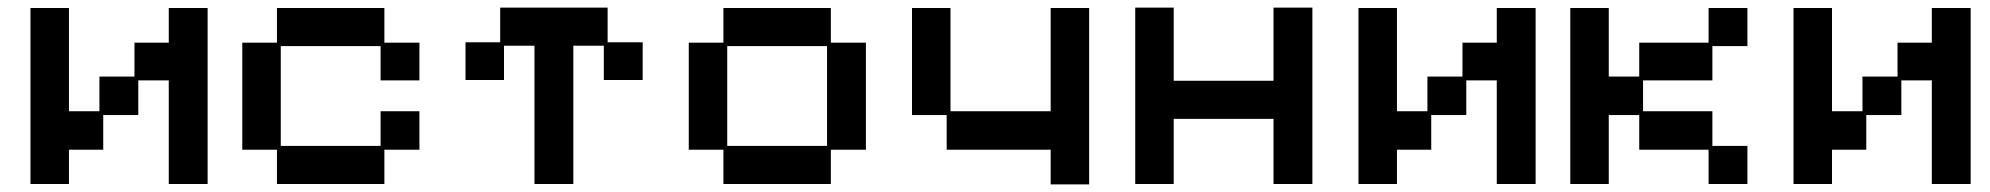

<svg xmlns="http://www.w3.org/2000/svg" viewBox="-20 -471 5224 504"><path d="M60 12V-450H161V-179H241V-270H333V-359H423V-450H525V12H423V-260H343V-169H251V-78H161V12Z M707 12V-78H616V-359H707V-450H989V-359H1081V-260H979V-350H717V-88H979V-179H1081V-78H989V12Z M1383 12V-351H1303V-261H1202V-360H1293V-451H1575V-360H1667V-261H1565V-351H1485V12Z M1879 12V-78H1788V-359H1879V-450H2161V-359H2253V-78H2161V12ZM1889 -88H2151V-350H1889Z M2738 13V-78H2465V-169H2374V-450H2475V-179H2738V-450H2839V13Z M2960 12V-451H3061V-259H3323V-451H3425V12H3323V-159H3061V12Z M3546 12V-450H3647V-179H3727V-270H3819V-359H3909V-450H4011V12H3909V-260H3829V-169H3737V-78H3647V12Z M4102 12V-450H4203V-270H4283V-359H4465V-450H4567V-350H4475V-260H4293V-179H4475V-88H4567V12H4465V-78H4283V-169H4203V12Z M4688 12V-450H4789V-179H4869V-270H4961V-359H5051V-450H5153V12H5051V-260H4971V-169H4879V-78H4789V12Z"/></svg>

Font: Pixelify Sans
Style: Regular
Weight: 400
Designer: Stefie Justprince
Foundry: Typecalism Foundryline
Version: Version 1.000;February 13, 2025;FontCreator 15.0.0.3015 64-b